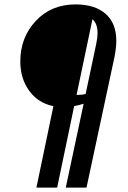

<svg xmlns="http://www.w3.org/2000/svg" viewBox="-20 -769 582 870"><path d="M422 -619Q422 -640 416.5 -655.5Q411 -671 399 -682L327 -339H333Q343 -339 352 -340Q361 -341 368 -343L416 -570Q419 -584 420.5 -596.5Q422 -609 422 -619ZM359 -299Q351 -296 342 -294Q333 -292 316 -288L239 81H145L222 -288Q153 -302 112.5 -357.5Q72 -413 72 -491Q72 -599 142 -674Q212 -749 322 -749Q410 -749 458.5 -706.5Q507 -664 507 -584Q507 -569 505 -551Q503 -533 499 -512L372 81H278Z"/></svg>

Font: Galada
Style: Regular
Weight: 400
Designer: Latin by Pablo Impallari, Bengali by Jeremie Hornus, Yoann Minet, and Juan Bruce
Foundry: black foundry
Version: Version 1.261;PS 1.261;hotconv 1.0.86;makeotf.lib2.5.63406